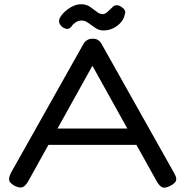

<svg xmlns="http://www.w3.org/2000/svg" viewBox="-20 -874 896 908"><path d="M805 -53Q813 -39 813.5 -28.5Q814 -18 806.5 -10Q799 -2 783 6Q761 17 748 12Q735 7 722 -15L417 -563L113 -16Q100 6 87 11Q74 16 51 6Q37 -2 29.5 -10Q22 -18 23 -29.5Q24 -41 32 -57L374 -665Q380 -677 391.5 -684Q403 -691 418 -691Q429 -691 437 -688Q445 -685 451 -679Q457 -673 461 -665ZM175 -189 209 -266H618L652 -189ZM363 -854Q388 -854 405.5 -842Q423 -830 437.5 -818.5Q452 -807 465 -807Q474 -807 482 -813Q490 -819 497.5 -826.5Q505 -834 512 -840Q518 -848 529 -849Q540 -850 550 -844Q564 -836 569.5 -826.5Q575 -817 570 -806Q567 -786 552 -768.5Q537 -751 515.5 -740.5Q494 -730 469 -730Q449 -730 431 -742Q413 -754 397.5 -765.5Q382 -777 366 -777Q351 -777 338 -768.5Q325 -760 319 -750Q313 -741 303 -738Q293 -735 278 -744Q264 -754 260.5 -766Q257 -778 264 -791Q273 -807 289.5 -821.5Q306 -836 325.5 -845Q345 -854 363 -854Z"/></svg>

Font: Fredoka SemiExpanded
Style: Regular
Weight: 400
Width: 6
Designer: Ben Nathan
Foundry: Milena B. Brandão, Ben Nathan
Version: Version 2.001